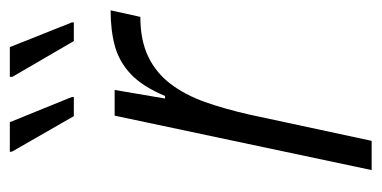

<svg xmlns="http://www.w3.org/2000/svg" viewBox="-208 -550 758 381"><g transform="rotate(-90 170.5 -359.0)"><path d="M24 0 132 -510H183L166 -410H171Q190 -455 214.5 -478Q239 -501 270 -509.5Q301 -518 341 -518L328 -459Q282 -459 249.5 -443.5Q217 -428 195 -399Q173 -370 159 -330.5Q145 -291 134 -242L82 0ZM131 -591 61 -713 60 -718H119L169 -595V-591ZM280 -591 209 -713V-718H268L317 -595V-591Z"/></g></svg>

Font: Saira SemiCondensed Light
Style: Italic
Weight: 300
Width: 4
Italic angle: -12°
Designer: Hector Gatti with collaboration of the Omnibus-Type team
Foundry: Omnibus-Type
Version: Version 1.101